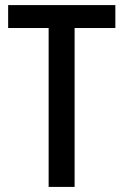

<svg xmlns="http://www.w3.org/2000/svg" viewBox="-20 -734 485 754"><path d="M273 0V-624H433V-714H12V-624H171V0Z"/></svg>

Font: Noto Sans Thai Looped Condensed Medium
Style: Regular
Weight: 500
Width: 3
Designer: Sasikarn Vongin, Ben Mitchell
Foundry: The Fontpad Ltd
Version: Version 1.001